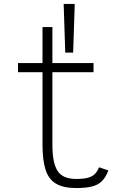

<svg xmlns="http://www.w3.org/2000/svg" viewBox="-20 -937 640 971"><path d="M365 14Q301 14 263.5 -8Q226 -30 210.5 -78.5Q195 -127 195 -204V-572H71V-618H195V-800H245V-618H453V-572H245V-204Q245 -114 271 -73Q297 -32 365 -32Q400 -32 422.5 -37.5Q445 -43 458.5 -56Q472 -69 481 -91L528 -75Q515 -41 496 -21.5Q477 -2 445.5 6Q414 14 365 14ZM310 -671 302 -917H358L350 -671Z"/></svg>

Font: Victor Mono Thin
Style: Regular
Weight: 100
Monospace: yes
Designer: Rune Bjørnerås
Version: Version 1.561;gftools[0.9.30]